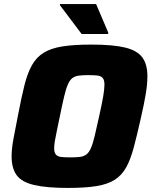

<svg xmlns="http://www.w3.org/2000/svg" viewBox="-20 -915 747 943"><path d="M314 8Q208 8 147 -6.5Q86 -21 61.5 -55Q37 -89 37 -147Q37 -185 46.5 -235.5Q56 -286 69 -352Q85 -436 100 -496Q115 -556 137 -595Q159 -634 194.5 -656Q230 -678 286.5 -687Q343 -696 429 -696Q535 -696 594.5 -681.5Q654 -667 679 -633Q704 -599 704 -540Q704 -501 695.5 -451Q687 -401 672 -336Q653 -251 637 -191Q621 -131 599.5 -92.5Q578 -54 543.5 -32Q509 -10 454 -1Q399 8 314 8ZM327 -142Q355 -142 373.5 -144.5Q392 -147 404.5 -156.5Q417 -166 426.5 -187.5Q436 -209 445 -247Q454 -285 467 -344Q480 -402 486.5 -439.5Q493 -477 493 -499Q493 -522 484.5 -532Q476 -542 458.5 -544Q441 -546 413 -546Q385 -546 366.5 -543.5Q348 -541 335.5 -531.5Q323 -522 313.5 -500.5Q304 -479 295 -441Q286 -403 274 -344Q266 -304 259.5 -274Q253 -244 249.5 -223Q246 -202 246 -187Q246 -166 254.5 -156Q263 -146 280.5 -144Q298 -142 327 -142ZM381 -748 274 -890 275 -895H452L512 -754L511 -748Z"/></svg>

Font: Saira Thin ExtraBold
Style: Italic
Weight: 800
Italic angle: -12°
Version: Version 1.101